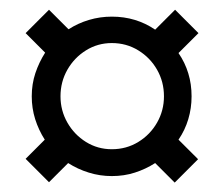

<svg xmlns="http://www.w3.org/2000/svg" viewBox="-20 -410 471 404"><path d="M83.1 -26.6 33.9 -75.8 74.2 -116.1Q61.3 -136.3 54 -159.3Q46.8 -182.3 46.8 -207.3Q46.8 -233.1 54.4 -256Q62.1 -279 75 -299.2L33.9 -340.3L83.1 -389.5L124.2 -348.4Q144.4 -361.3 167.3 -368.1Q190.3 -375 215.3 -375Q241.1 -375 263.7 -368.1Q286.3 -361.3 306.5 -347.6L348.4 -389.5L397.6 -340.3L355.6 -298.4Q369.4 -278.2 376.2 -255.6Q383.1 -233.1 383.1 -207.3Q383.1 -182.3 376.2 -159.3Q369.4 -136.3 355.6 -116.1L396.8 -75L347.6 -25.8L306.5 -66.9Q286.3 -54 263.7 -46.8Q241.1 -39.5 215.3 -39.5Q190.3 -39.5 166.9 -46.8Q143.5 -54 123.4 -66.9ZM215.3 -96Q246 -96 271 -111.3Q296 -126.6 310.5 -152Q325 -177.4 325 -207.3Q325 -237.9 310.5 -263.3Q296 -288.7 271 -304Q246 -319.4 215.3 -319.4Q185.5 -319.4 160.9 -304Q136.3 -288.7 121.8 -263.3Q107.3 -237.9 107.3 -207.3Q107.3 -177.4 121.8 -152Q136.3 -126.6 160.9 -111.3Q185.5 -96 215.3 -96Z"/></svg>

Font: Playfair 5pt SemiExpanded Light
Style: Italic
Weight: 300
Width: 6
Italic angle: -15.6°
Designer: Claus Eggers Sørensen
Foundry: Claus Eggers Sørensen
Version: Version 2.203